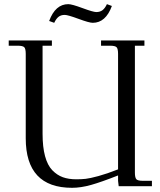

<svg xmlns="http://www.w3.org/2000/svg" viewBox="-20 -897 771 925"><path d="M22 -676.8V-702.1H230V-676.8H185.1V-252.9Q185.1 -189 197 -144.8Q209 -100.6 231.9 -76.9Q254.9 -53.2 282.7 -43.2Q310.5 -33.2 347.2 -33.2Q372.1 -33.2 392.6 -35.4Q413.1 -37.6 454.3 -48.8Q495.6 -60.1 548.8 -81.1V-637.2Q548.8 -662.1 541.7 -669.4Q534.7 -676.8 509.8 -676.8H466.8V-702.1H675.8V-676.8H629.9V-65.9Q629.9 -41 637 -33.4Q644 -25.9 668.9 -25.9H711.9V0H551.8L548.8 -25.9V-51.8Q468.3 -20 418.9 -6.1Q369.6 7.8 327.1 7.8Q104 7.8 104 -231V-637.2Q104 -662.1 96.9 -669.4Q89.8 -676.8 64.9 -676.8ZM216.8 -795.9Q246.6 -877 309.1 -877Q326.2 -877 377.7 -857.9Q429.2 -838.9 443.8 -838.9Q462.4 -838.9 474.4 -848.4Q486.3 -857.9 495.1 -877L519 -868.2Q489.3 -787.1 426.8 -787.1Q409.7 -787.1 358.2 -806.2Q306.6 -825.2 292 -825.2Q273.4 -825.2 261.7 -815.7Q250 -806.2 241.2 -787.1Z"/></svg>

Font: Dihjauti
Style: Regular
Weight: 400
Designer: T. Christopher White
Version: Version 3.0.0